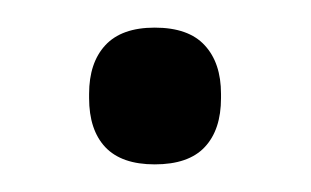

<svg xmlns="http://www.w3.org/2000/svg" viewBox="-20 -335 225 139"><path d="M92 -216Q68 -216 56.2 -228.5Q44.5 -241 44.5 -264V-267Q44.5 -289.5 56.2 -302.2Q68 -315 92 -315Q116.5 -315 128.2 -302.2Q140 -289.5 140 -267V-264Q140 -241 128.2 -228.5Q116.5 -216 92 -216Z"/></svg>

Font: Anek Bangla
Style: Regular
Weight: 400
Designer: Sulekha Rajkumar (Bangla), Yesha Goshar (Latin)
Foundry: Ek Type
Version: Version 1.003